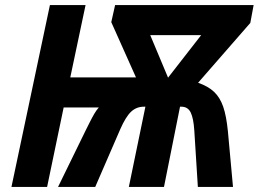

<svg xmlns="http://www.w3.org/2000/svg" viewBox="-20 -734 1016 754"><path d="M176 -714H316L256 -430H514L417 -647L432 -714H976L963 -644L758 -409Q798 -395 821 -373Q844 -351 856.5 -315Q869 -279 875 -218L895 0H757L743 -222Q740 -269 729 -292Q718 -315 692 -315H687L624 0H486L551 -315H545Q516 -315 495 -295.5Q474 -276 452 -226L354 0H208L317 -223Q321 -231 331.5 -252Q342 -273 350.5 -287.5Q359 -302 368 -312H230L165 0H25ZM770 -596H570L640 -429Z"/></svg>

Font: Noto Sans Display
Style: Bold Italic
Weight: 700
Italic angle: -12°
Designer: Monotype Design team
Foundry: Monotype Imaging Inc.
Version: Version 1.000